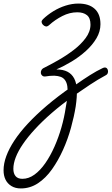

<svg xmlns="http://www.w3.org/2000/svg" viewBox="-138 -539 627 1078"><path d="M-21 519Q-52 519 -74 505.5Q-96 492 -107 469.5Q-118 447 -118 417Q-118 379 -102.5 337Q-87 295 -57 249.5Q-27 204 18.5 155Q64 106 125 54Q186 2 264 -52L275 0Q207 48 153 95Q99 142 58.5 186Q18 230 -9 269.5Q-36 309 -49.5 344Q-63 379 -63 409Q-63 435 -50.5 450Q-38 465 -12 465Q23 465 55.5 441.5Q88 418 116.5 377Q145 336 168 284Q191 232 207 176Q223 120 231 65Q239 25 241 -4.5Q243 -34 240 -54.5Q237 -75 227.5 -88.5Q218 -102 203 -107.5Q188 -113 167 -114Q153 -114 141.5 -113Q130 -112 119 -110Q107 -108 100 -113.5Q93 -119 91.5 -127.5Q90 -136 94.5 -145Q99 -154 111 -159Q145 -176 189 -201Q233 -226 274.5 -257.5Q316 -289 343 -325.5Q370 -362 370 -401Q370 -438 350 -454Q330 -470 296 -470Q253 -470 212 -449Q171 -428 139 -399Q128 -389 119.5 -390.5Q111 -392 103 -400Q96 -408 95.5 -415.5Q95 -423 103 -431Q129 -456 161.5 -476Q194 -496 230.5 -507.5Q267 -519 302 -519Q331 -519 353.5 -512Q376 -505 392.5 -490.5Q409 -476 417.5 -454.5Q426 -433 426 -403Q426 -362 403.5 -324Q381 -286 344.5 -253Q308 -220 265 -194Q222 -168 180 -150V-149Q216 -149 240.5 -136.5Q265 -124 278.5 -98.5Q292 -73 293.5 -34Q295 5 287 59Q278 115 260.5 178.5Q243 242 216 302Q189 362 154 411.5Q119 461 75 490Q31 519 -21 519ZM288 -64Q329 -93 367 -117Q405 -141 437 -156Q449 -162 456.5 -159Q464 -156 467 -147.5Q470 -139 467.5 -130Q465 -121 455 -116Q412 -93 367.5 -63.5Q323 -34 277 -2Z"/></svg>

Font: Playwrite US Trad ExtraLight
Style: Regular
Weight: 250
Designer: Veronika Burian, José Scaglione
Foundry: TypeTogether
Version: Version 1.003